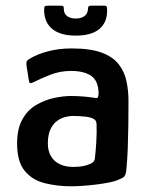

<svg xmlns="http://www.w3.org/2000/svg" viewBox="-20 -647 513 674"><path d="M231 7Q181 7 137 -4Q93 -15 66.5 -47.5Q40 -80 40 -143Q40 -195 58.5 -228Q77 -261 107 -278.5Q137 -296 169.5 -303Q202 -310 229 -310Q253 -310 275.5 -308Q298 -306 315 -303Q326 -300 326 -318Q326 -362 301 -380Q276 -398 229 -398Q191 -398 156.5 -384.5Q122 -371 99 -359Q89 -354 85.5 -355.5Q82 -357 81 -366L73 -417Q72 -427 73.5 -431Q75 -435 83 -440Q108 -456 147 -466.5Q186 -477 231 -477Q298 -477 337.5 -462Q377 -447 397 -421Q417 -395 424 -362Q431 -329 431 -293Q431 -248 430.5 -207Q430 -166 428.5 -126Q427 -86 423 -45Q421 -34 417 -28.5Q413 -23 400 -18Q386 -11 363.5 -6.5Q341 -2 316 1Q291 4 268.5 5.5Q246 7 231 7ZM237 -61Q246 -61 258 -62Q270 -63 282.5 -66.5Q295 -70 303.5 -75.5Q312 -81 313 -90Q316 -116 318 -148.5Q320 -181 319 -210Q319 -225 308 -230Q297 -236 275.5 -238Q254 -240 235 -240Q223 -240 208 -236Q193 -232 179.5 -222Q166 -212 157 -193Q148 -174 148 -143Q148 -117 159 -98.5Q170 -80 190 -70.5Q210 -61 237 -61ZM246 -522Q193 -522 164.5 -544.5Q136 -567 135 -609Q135 -621 136.5 -624Q138 -627 148 -627H191Q199 -627 201.5 -625.5Q204 -624 204 -616Q204 -599 215.5 -590.5Q227 -582 246 -582Q265 -582 276.5 -590.5Q288 -599 289 -616Q289 -623 291.5 -625Q294 -627 299 -627H346Q353 -627 354.5 -624Q356 -621 356 -609Q356 -568 328.5 -545Q301 -522 246 -522Z"/></svg>

Font: Glory Thin SemiBold
Style: Regular
Weight: 600
Version: Version 1.011